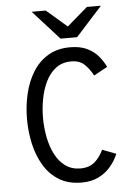

<svg xmlns="http://www.w3.org/2000/svg" viewBox="-61 -965 738 1023"><g transform="rotate(-5 308.0 -453.0)"><path d="M334.2 11.8Q263.5 11.8 213.7 -18.8Q163.9 -49.2 132.9 -101.1Q101.9 -153 87.4 -217.6Q73 -282.2 73 -350Q73 -419.4 88.1 -484.2Q103.1 -549.1 134.8 -600.4Q166.5 -651.8 216.1 -681.8Q265.6 -711.8 334.2 -711.8Q388.4 -711.8 424.9 -694.2Q461.4 -676.8 484.8 -648.9Q508.2 -621 522.8 -590.5L449.8 -550.8Q431.2 -586 405.2 -611.1Q379.2 -636.2 334.2 -636.2Q285.8 -636.2 252.1 -610.6Q218.5 -584.9 197.8 -542.6Q177.1 -500.4 167.8 -449.9Q158.5 -399.5 158.5 -350Q158.5 -295.8 168.7 -244.4Q178.9 -193.1 200.1 -152.4Q221.2 -111.8 254.6 -87.8Q288 -63.8 334.2 -63.8Q381.5 -63.8 410.2 -88.6Q439 -113.5 457.5 -153L531 -124.8Q516.1 -89.1 490.1 -58Q464.1 -26.9 425.4 -7.6Q386.6 11.8 334.2 11.8ZM288.5 -762 147.5 -918H222.8L332.8 -823L442.8 -918H518L377 -762Z"/></g></svg>

Font: Overpass Mono Light
Style: Regular
Weight: 300
Monospace: yes
Designer: Delve Withrington, Dave Bailey
Foundry: Delve Fonts LLC
Version: Version 4.000